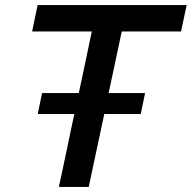

<svg xmlns="http://www.w3.org/2000/svg" viewBox="-20 -733 752 753"><path d="M211 0Q223.5 -58 235 -112.8Q246.5 -167.5 260.5 -234.5L271.5 -286H128L145 -368H289L308 -457Q317 -499.5 324.8 -536.8Q332.5 -574 340 -609.5H106L127.5 -713H712L690 -609.5H457.5Q450 -574 442 -536.8Q434 -499.5 425 -457L406 -368H549L532 -286H389L378 -234.5Q363.5 -167.5 352 -112.8Q340.5 -58 328 0Z"/></svg>

Font: Commissioner Medium
Style: Italic
Weight: 500
Italic angle: -12°
Designer: Kostas Bartsokas
Foundry: Kostas Bartsokas
Version: Version 1.000; ttfautohint (v1.8.3)